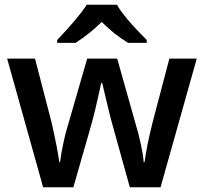

<svg xmlns="http://www.w3.org/2000/svg" viewBox="-20 -786 857 806"><path d="M596 -618Q500 -714 471 -766H344Q312 -715 220 -618V-606H297Q358 -645 407 -694Q457 -643 518 -606H596ZM806 -540H691L621 -274Q595 -170 587 -106H583Q582 -131 571.5 -179.5Q561 -228 552 -256L472 -540H346L264 -256Q256 -232 246 -185.5Q236 -139 232 -105H229Q222 -159 196 -274L127 -540H10L161 0H288L360 -251Q377 -308 405 -438H409Q439 -307 455 -252L525 0H654Z"/></svg>

Font: OpenSansMMV
Style: Semibold
Weight: 600
Designer: Steve Matteson
Foundry: Ascender Corporation
Version: Version 6.000